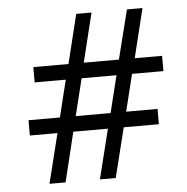

<svg xmlns="http://www.w3.org/2000/svg" viewBox="-48 -667 695 713"><g transform="rotate(-5 300.0 -310.0)"><path d="M355 0H296L342 -185H213L168 0H108L154 -185H51V-242H168L202 -380H86V-437H217L262 -620H319L274 -437H405L451 -620H509L464 -437H566V-380H449L415 -242H532V-185H401ZM227 -242H357L391 -380H261Z"/></g></svg>

Font: Tiro Devanagari Sanskrit
Style: Italic
Weight: 400
Italic angle: -11°
Designer: Devanagari: John Hudson & Fiona Ross, assisted by Paul Hanslow. Latin: John Hudson with Paul Hanslow, assisted by Kaja S
Foundry: Tiro Typeworks Ltd.
Version: Version 1.52